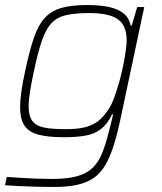

<svg xmlns="http://www.w3.org/2000/svg" viewBox="-28 -538 644 764"><path d="M188 206Q155 206 118 205Q81 204 48 202.5Q15 201 -8 199L-1 166Q28 168 59.5 170Q91 172 122 173Q153 174 179 174Q241 174 279.5 163Q318 152 341 129.5Q364 107 378 72.5Q392 38 404 -10Q409 -27 414 -48.5Q419 -70 422 -83H418Q400 -45 374.5 -25Q349 -5 313 1.5Q277 8 227 8Q164 8 125.5 -2Q87 -12 69.5 -38Q52 -64 52 -111Q52 -138 57 -173.5Q62 -209 72 -255Q89 -335 106.5 -386.5Q124 -438 150 -466.5Q176 -495 216.5 -506.5Q257 -518 318 -518Q370 -518 406.5 -510Q443 -502 464.5 -484Q486 -466 492 -436H496L518 -510H546L453 -72Q440 -9 425.5 37.5Q411 84 392.5 116.5Q374 149 347 168.5Q320 188 281 197Q242 206 188 206ZM233 -24Q281 -24 311.5 -32Q342 -40 363 -56.5Q384 -73 402 -100Q415 -119 426 -148.5Q437 -178 446.5 -212Q456 -246 462.5 -278.5Q469 -311 472.5 -337Q476 -363 476 -377Q476 -436 441.5 -461Q407 -486 327 -486Q272 -486 236 -478Q200 -470 177.5 -446.5Q155 -423 139 -377Q123 -331 107 -255Q97 -209 91.5 -174.5Q86 -140 86 -115Q86 -77 100.5 -57Q115 -37 147.5 -30.5Q180 -24 233 -24Z"/></svg>

Font: Saira Thin Thin
Style: Italic
Weight: 250
Italic angle: -12°
Version: Version 1.101